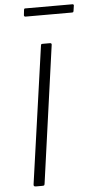

<svg xmlns="http://www.w3.org/2000/svg" viewBox="-62 -971 489 1007"><g transform="rotate(-5 183.0 -467.5)"><path d="M224 -742Q235 -742 232 -730L132 -12Q131 -4 129 -2Q127 0 118 0H86Q78 0 75.5 -3Q73 -6 74 -12L176 -733Q177 -739 178.5 -740.5Q180 -742 186 -742ZM366 -927 362 -900Q361 -895 359.5 -893.5Q358 -892 351 -892H109Q104 -892 102 -895Q100 -898 101 -902L104 -929Q105 -932 106 -933.5Q107 -935 110 -935H360Q363 -935 365 -932.5Q367 -930 366 -927Z"/></g></svg>

Font: Libre Franklin ExtraLight
Style: Italic
Weight: 250
Italic angle: -8°
Designer: Pablo Impallari, Rodrigo Fuenzalida, Nhung Nguyen
Foundry: Impallari Type
Version: Version 3.000